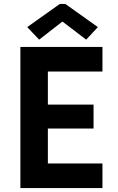

<svg xmlns="http://www.w3.org/2000/svg" viewBox="-20 -959 602 979"><path d="M296.9 -848.1 179.7 -756.8 118.7 -820.8 285.2 -939H313L479 -820.8L419.4 -756.8L299.8 -848.1ZM84 0V-719.7H502.4V-594.2H224.1V-425.8H457V-303.7H224.1V-125.5H502.4V0Z"/></svg>

Font: Reddit Mono
Style: Bold
Weight: 700
Designer: Stephen Hutchings
Foundry: Reddit
Version: Version 1.009